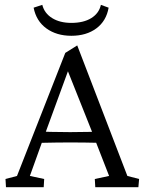

<svg xmlns="http://www.w3.org/2000/svg" viewBox="-20 -780 602 800"><path d="M4.9 0 2.9 -34.2 50.8 -46.9 252 -559.6 301.8 -590.8 510.7 -46.9 559.6 -34.2 556.6 0H377L375 -34.2L434.6 -46.9L376 -197.3L365.2 -226.6L255.9 -501L276.4 -519.5L168.9 -225.6L158.2 -196.3L104.5 -46.9L164.1 -34.2L162.1 0ZM136.7 -184.6V-232.4Q155.3 -231.4 189.5 -230.5Q223.6 -229.5 272.5 -229.5Q321.3 -229.5 356 -230.5Q390.6 -231.4 408.2 -232.4V-184.6Q370.1 -185.5 335.4 -186Q300.8 -186.5 272.5 -186.5Q246.1 -186.5 212.4 -186Q178.7 -185.5 136.7 -184.6ZM400.4 -759.8 432.6 -748Q422.9 -692.4 381.3 -661.6Q339.8 -630.9 277.3 -630.9Q215.8 -630.9 173.3 -661.6Q130.9 -692.4 120.1 -748L156.2 -759.8Q165 -724.6 197.3 -704.6Q229.5 -684.6 277.3 -684.6Q328.1 -684.6 360.4 -704.6Q392.6 -724.6 400.4 -759.8Z"/></svg>

Font: Crimson Pro Light
Style: Regular
Weight: 300
Designer: Jacques Le Bailly
Foundry: Baron von Fonthausen
Version: Version 1.003